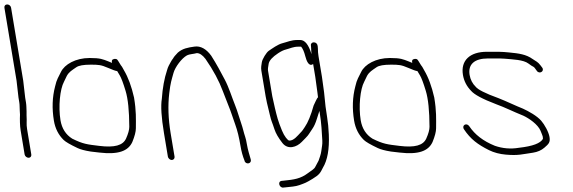

<svg xmlns="http://www.w3.org/2000/svg" viewBox="-54 -714 2578 864"><path d="M86.8 -19 67.9 -132.9C63.9 -156.6 67.5 -165.7 65.5 -195L65.5 -213C64.7 -225.8 65.2 -239.2 62.9 -253L59.4 -274L50.5 -351L-4.1 -679C-5.5 -687.8 -13.1 -694 -21.6 -694C-30 -694 -35.5 -687.8 -34.1 -679L20.5 -351L29.2 -275L32.7 -254C34.9 -241 34 -229.5 34.9 -217L36 -198C35 -179 35.3 -148.1 38.9 -127L56.8 -19C58.2 -10.8 66.5 -4 74.8 -4C83.2 -4 88.2 -10.8 86.8 -19Z M473.4 -394C474.4 -392 478.2 -385.6 484.9 -374.8C491.5 -364 500.3 -340.8 511.1 -305.1C522 -269.5 527.5 -215.6 527.8 -143.5C527.8 -129.8 522.9 -112 513 -90C498.8 -59.8 462 -48.9 392.8 -57.5C337.7 -64.3 320.6 -65.5 271 -90C242 -108.2 224.4 -135.8 218.2 -172.7C208 -234.3 215.9 -312.9 233.9 -346C238.2 -354 242.5 -363 246.9 -373C257.5 -391.2 268.9 -397.1 289.5 -411.5C300.6 -419.2 322.2 -423 354.2 -423C389.6 -423 400.6 -422.2 432.5 -408.5C453 -399.5 466.6 -394.7 473.4 -394ZM450.2 -431C445.9 -433 440.2 -435.3 433.1 -438C408.5 -447.2 398.8 -453 349.2 -453C286.3 -453 236.5 -424.3 220.1 -390L205.8 -361.5C201.3 -352.5 197.3 -340.3 193.9 -325C181.2 -276.8 179.5 -225.4 188.5 -171C194.4 -135.8 209.1 -106.8 232.5 -84C241.4 -75.4 262.2 -63.3 294.9 -47.8C307.9 -41.7 326.5 -36.4 354.5 -32L393 -27.5C477.2 -17.6 522.4 -33.4 541.5 -75C552.1 -101.1 557.4 -121.6 557.4 -136.5C557.6 -180.6 559.4 -213.5 549.2 -275C537.9 -325 522.8 -366 503.7 -398C498.8 -406.2 495.8 -413.8 490.1 -420L477.7 -440C473.2 -449 465.5 -451.4 454.6 -447C449.6 -445 448.1 -439.7 450.2 -431Z M719 6C726.9 6 732.8 -1.1 731.5 -9L713.8 -115C703.2 -179.2 701.1 -238.9 707.6 -294.1C713.5 -343.9 717.8 -352.8 726.8 -385.9C733.8 -411.5 763.1 -451.7 787.6 -465C797.6 -470.5 817.6 -470.9 831.5 -475C844.3 -475 857.3 -466.3 870.6 -449C906.4 -397.4 931.9 -349.3 948.4 -304.7C954.9 -287.2 962.5 -267.7 971.2 -246.2C991.2 -196.5 985.3 -206.7 1004.8 -153C1014.1 -127.6 1021.9 -95.6 1028.3 -57C1032.4 -32.3 1038.4 -10.7 1046.1 8C1049.5 28.3 1080.7 24.8 1074 2C1068.7 -15.8 1061 -40.7 1057.1 -64.2C1054.7 -78.9 1052.1 -90.1 1049.5 -97.7C1042.1 -119.4 1039.7 -135.4 1031 -160.2C1020.8 -189 1015.4 -212 1004.5 -239C989.4 -276.4 975.9 -321.1 957.6 -355.5C939.1 -390.5 921.3 -424.4 896.7 -463C874.1 -494.3 848.3 -508 821.8 -504.4C790.3 -500 767.8 -495.7 746.4 -477.4C734.9 -465.8 727.9 -457 724.9 -451C721 -446.3 717.7 -441.3 714.9 -436C708.1 -422.9 702.2 -415.1 697.7 -398C685.4 -361.1 677.6 -318.1 674.2 -269C668.9 -237 672.1 -185.7 683.9 -115L701.5 -9C702.8 -1.1 711.1 6 719 6Z M1345.1 -510 1346.1 -498C1347 -486.3 1346.4 -479.7 1347.8 -470C1335 -512.7 1318.1 -534 1297.2 -534H1284.2C1256.4 -534 1240 -525.3 1217.5 -519.7C1196.1 -514.5 1170.8 -495.5 1155.8 -485.6C1144.8 -478.4 1126.3 -447.8 1124.3 -434C1122.7 -423.2 1119.7 -410.4 1122.1 -396L1141.4 -280.5C1143 -270.8 1144.9 -261.3 1147.1 -252L1160.3 -197C1167 -167.2 1170.6 -165.2 1181.1 -132.2C1186.8 -114.4 1198.7 -93.8 1216.8 -70.5C1241.7 -38.7 1281 -51.7 1304 -75.5C1308.8 -80.5 1314.4 -86.2 1320.7 -92.5C1336.9 -108.8 1335.7 -111.7 1351.1 -133.5C1359.4 -145.2 1366.3 -160.6 1372 -179.5C1377.6 -198.5 1381.4 -210.3 1383.3 -215L1385.4 -202C1392.1 -162.1 1394.5 -117.6 1396.4 -82C1397.5 -62.5 1394 -53.4 1391.9 -34.3C1390.2 -19.3 1383.6 -3 1379.6 9L1363.4 39.3C1360.7 44.2 1350.2 52.8 1331.9 65C1298.1 90.4 1269.9 94.2 1222.6 99L1212.7 100C1193.7 103.3 1203.4 133.1 1221.7 130L1231.6 129C1252 126.7 1275.9 125.5 1293.4 119C1319.7 109.3 1321.6 109.5 1352.8 90.6C1383.4 72.1 1387.3 64.2 1398.9 41C1419.6 7.1 1428.5 -42.7 1425.7 -108.4C1424.4 -137.5 1421.9 -163.2 1418.2 -185.5C1414.5 -207.8 1412.1 -224.3 1410.9 -235L1404.3 -299L1394.8 -368L1379.3 -461C1377.4 -472.3 1376.5 -484 1376.5 -496L1375.6 -507C1373.9 -517.2 1368.4 -522.7 1358.9 -523.5C1350.8 -524.2 1343.8 -517.9 1345.1 -510ZM1374.1 -300C1375.5 -292 1376.5 -284 1377.1 -276C1375.3 -274.7 1374 -273 1372.9 -271L1367.6 -261C1363.6 -253 1360.2 -245.7 1357.3 -239C1345.1 -195.2 1331.8 -162.8 1317.4 -142C1309.4 -130.3 1307.6 -126.2 1296.4 -115C1287.1 -105.7 1267.4 -79.3 1247 -81.5C1244 -81.8 1239.2 -86.1 1232.8 -94.2C1226.4 -102.4 1220.5 -113 1215.1 -126C1196.2 -171.5 1192.6 -189.1 1183.1 -228L1171.3 -281L1152.1 -396C1151.1 -402 1152.1 -412.4 1155 -427.2C1157.9 -441.9 1172.1 -457.6 1197.4 -474.3C1210.7 -483.1 1222.4 -488.8 1232.5 -491.2C1252.2 -496.1 1264.9 -504 1289.1 -504H1301.1C1308.6 -495.1 1314.8 -480.8 1319.8 -461.1C1325.6 -438.3 1336.9 -412.3 1355.1 -426L1364.8 -368Z M1824.4 -394C1825.4 -392 1829.2 -385.6 1835.9 -374.8C1842.5 -364 1851.3 -340.8 1862.1 -305.1C1873 -269.5 1878.5 -215.6 1878.8 -143.5C1878.8 -129.8 1873.9 -112 1864 -90C1849.8 -59.8 1813 -48.9 1743.8 -57.5C1688.7 -64.3 1671.6 -65.5 1622 -90C1593 -108.2 1575.4 -135.8 1569.2 -172.7C1559 -234.3 1566.9 -312.9 1584.9 -346C1589.2 -354 1593.5 -363 1597.9 -373C1608.5 -391.2 1619.9 -397.1 1640.5 -411.5C1651.6 -419.2 1673.2 -423 1705.2 -423C1740.6 -423 1751.6 -422.2 1783.5 -408.5C1804 -399.5 1817.6 -394.7 1824.4 -394ZM1801.2 -431C1796.9 -433 1791.2 -435.3 1784.1 -438C1759.5 -447.2 1749.8 -453 1700.2 -453C1637.3 -453 1587.5 -424.3 1571.1 -390L1556.8 -361.5C1552.3 -352.5 1548.3 -340.3 1544.9 -325C1532.2 -276.8 1530.5 -225.4 1539.5 -171C1545.4 -135.8 1560.1 -106.8 1583.5 -84C1592.4 -75.4 1613.2 -63.3 1645.9 -47.8C1658.9 -41.7 1677.5 -36.4 1705.5 -32L1744 -27.5C1828.2 -17.6 1873.4 -33.4 1892.5 -75C1903.1 -101.1 1908.4 -121.6 1908.4 -136.5C1908.6 -180.6 1910.4 -213.5 1900.2 -275C1888.9 -325 1873.8 -366 1854.7 -398C1849.8 -406.2 1846.8 -413.8 1841.1 -420L1828.7 -440C1824.2 -449 1816.5 -451.4 1805.6 -447C1800.6 -445 1799.1 -439.7 1801.2 -431Z M2029.2 -377C2033.8 -349.4 2046.2 -325.4 2066.2 -305C2079.8 -289.2 2114.8 -269.2 2178.8 -245C2220.6 -229.9 2251.9 -213.1 2301.3 -193.3C2326.6 -181.5 2366.5 -154.2 2378.4 -125.6C2384.7 -110.5 2388.1 -101.5 2388.6 -98.5C2389.1 -95.5 2389.3 -92.3 2389.2 -89C2377.8 -69.4 2344.3 -56.1 2281 -49C2244.2 -42.7 2208.1 -45.7 2172.7 -58C2120.7 -79 2082.8 -108.3 2057.7 -146C2045.8 -163.8 2022 -150.1 2034 -132C2063.5 -87.9 2095.1 -64.1 2146.6 -38.3C2168.6 -27.3 2194.9 -20.6 2221.9 -18.2C2279.7 -13.1 2296 -20.2 2344.5 -26.9C2365.2 -30.2 2382.3 -37.7 2395.7 -49.4C2414.7 -66 2422.9 -72.9 2418.8 -97.5C2414.9 -120.8 2396 -153.9 2381.5 -170.6C2362.4 -192.7 2325.3 -213.1 2299.5 -225C2267.5 -237.5 2224.8 -258.4 2189.9 -272C2127.5 -294.5 2096.3 -311.5 2087.2 -323C2072.2 -337.5 2062.8 -355.5 2059.2 -377C2051.4 -424 2080.3 -451 2142.1 -451H2193.7C2200.9 -451 2208.1 -450.7 2215.5 -450C2254 -446.5 2301.3 -445.4 2324.1 -428C2333.7 -420.7 2341.4 -415.7 2347.2 -413C2349.4 -411.7 2351.9 -409 2354.6 -405L2361.1 -396C2373.3 -377.6 2398 -393.9 2385.7 -410L2378.1 -420C2366.7 -435.2 2357.7 -438.5 2343.4 -448C2313.6 -469.5 2281.2 -473.7 2236.6 -478L2213.5 -480C2205.7 -480.7 2197.5 -481 2188.7 -481H2137.1C2060.1 -481 2018.5 -441.5 2029.2 -377Z"/></svg>

Font: MewTooHand
Style: WideLta
Weight: 400
Designer: Mew Too, Robert Jablonski
Version: Version 0.77